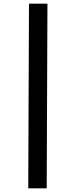

<svg xmlns="http://www.w3.org/2000/svg" viewBox="-20 -786 443 1040"><path d="M233 234 237 -766H137L133 234Z"/></svg>

Font: Noto Sans Display Condensed
Style: Bold Italic
Weight: 700
Width: 3
Designer: Monotype Design team
Foundry: Monotype Imaging Inc.
Version: 1.000